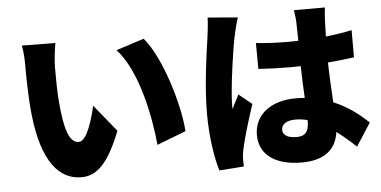

<svg xmlns="http://www.w3.org/2000/svg" viewBox="-55 -898 2110 1063"><g transform="rotate(-5 1000.0 -366.5)"><path d="M280 -724 94 -726C101 -691 103 -648 103 -618C103 -555 104 -440 114 -345C142 -72 240 29 359 29C446 29 510 -33 580 -210L458 -360C443 -292 408 -167 362 -167C304 -167 284 -259 272 -390C266 -457 266 -522 266 -588C266 -617 272 -682 280 -724ZM769 -705 614 -655C731 -527 780 -264 794 -113L955 -175C946 -319 867 -590 769 -705Z M1299 -777 1132 -791C1131 -754 1125 -708 1121 -678C1110 -604 1082 -416 1082 -263C1082 -127 1102 -10 1123 58L1260 48C1259 32 1259 14 1259 3C1259 -7 1262 -30 1265 -44C1277 -102 1307 -203 1337 -293L1264 -352C1251 -322 1238 -303 1226 -274C1225 -278 1225 -294 1225 -297C1225 -390 1260 -623 1272 -675C1276 -693 1290 -755 1299 -777ZM1634 -177V-170C1634 -115 1615 -89 1567 -89C1524 -89 1489 -101 1489 -136C1489 -168 1520 -186 1567 -186C1589 -186 1612 -183 1634 -177ZM1784 -790H1611C1615 -769 1619 -736 1619 -721L1621 -619L1565 -618C1504 -618 1444 -621 1386 -627L1387 -483C1446 -479 1506 -477 1566 -477L1622 -478C1623 -415 1626 -354 1629 -301C1613 -302 1596 -303 1579 -303C1439 -303 1347 -231 1347 -119C1347 -6 1440 54 1581 54C1712 54 1774 -4 1787 -98C1821 -72 1857 -42 1894 -7L1976 -134C1931 -176 1869 -228 1784 -263C1781 -323 1776 -394 1774 -485C1826 -489 1875 -495 1920 -501V-652C1875 -642 1826 -635 1775 -629L1778 -723C1779 -745 1781 -771 1784 -790Z"/></g></svg>

Font: Noto Sans CJK TC Black
Style: Regular
Weight: 900
Designer: Ryoko NISHIZUKA 西塚涼子 (kana, bopomofo & ideographs); Paul D. Hunt (Latin, Greek & Cyrillic); Sandoll Communications 산돌커뮤니
Foundry: Adobe
Version: Version 2.004;hotconv 1.0.118;makeotfexe 2.5.65603